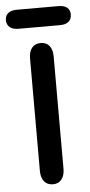

<svg xmlns="http://www.w3.org/2000/svg" viewBox="-68 -792 392 834"><g transform="rotate(-5 128.5 -374.5)"><path d="M77 -53Q77 -24 90.5 -7Q104 10 129 10Q153 10 166.5 -7Q180 -24 180 -53V-543Q180 -573 166.5 -589.5Q153 -606 129 -606Q104 -606 90.5 -589.5Q77 -573 77 -543ZM38 -759Q14 -759 0.5 -748.5Q-13 -738 -13 -718Q-13 -698 0.5 -687Q14 -676 38 -676H219Q244 -676 257 -687Q270 -698 270 -718Q270 -738 257 -748.5Q244 -759 219 -759Z"/></g></svg>

Font: Beiruti SemiBold
Style: Regular
Weight: 600
Designer: Arlette Boutros
Foundry: Boutros
Version: Version 1.41